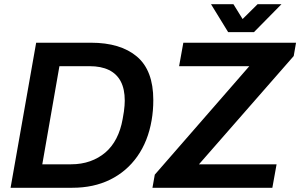

<svg xmlns="http://www.w3.org/2000/svg" viewBox="-20 -888 1420 908"><path d="M30 0 151 -686H410Q550 -686 627.5 -620.5Q705 -555 705 -415Q705 -390 703 -366Q701 -342 697 -319Q680 -220 629.5 -148.5Q579 -77 501 -38.5Q423 0 322 0ZM180 -111H316Q365 -111 406 -125.5Q447 -140 478.5 -167Q510 -194 530.5 -234Q551 -274 560 -325Q564 -345 566 -360.5Q568 -376 569 -388.5Q570 -401 570 -412Q570 -467 551 -503Q532 -539 495 -557Q458 -575 404 -575H261ZM701 0 712 -62 1159 -575H827L847 -686H1380L1369 -623L921 -111H1288L1268 0ZM1311 -868 1181 -736H1059L978 -868H1084L1149 -763L1093 -764L1198 -868Z"/></svg>

Font: Archivo SemiBold SemiBold
Style: Italic
Weight: 600
Italic angle: -10°
Version: Version 2.001